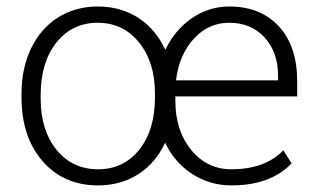

<svg xmlns="http://www.w3.org/2000/svg" viewBox="-20 -558 964 588"><path d="M45.9 -272Q45.9 -348.6 75.4 -410.2Q105 -471.7 158.4 -504.9Q211.9 -538.1 279.3 -538.1Q348.6 -538.1 402.3 -504.2Q456.1 -470.2 486.3 -405.3Q515.6 -466.8 567.9 -502.4Q620.1 -538.1 681.6 -538.1Q777.8 -538.1 834 -477.3Q890.1 -416.5 890.1 -309.6V-262.7H517.1V-248.5Q517.1 -158.2 565.4 -98.9Q613.8 -39.6 689 -39.6Q791.5 -39.6 847.7 -97.7L873 -57.6Q808.1 9.8 689 9.8Q622.6 9.8 568.4 -25.4Q514.2 -60.5 485.8 -121.1Q456.1 -57.6 402.6 -23.9Q349.1 9.8 280.3 9.8Q175.3 9.8 110.6 -64.2Q45.9 -138.2 45.9 -260.3ZM104.5 -255.9Q104.5 -159.7 152.8 -99.6Q201.2 -39.6 280.3 -39.6Q358.4 -39.6 406.5 -99.6Q454.6 -159.7 454.6 -260.7V-272Q454.6 -367.2 406 -427.7Q357.4 -488.3 279.3 -488.3Q201.2 -488.3 152.8 -427.7Q104.5 -367.2 104.5 -266.6ZM681.6 -488.3Q618.2 -488.3 573.2 -439Q528.3 -389.6 519 -312H831.5V-326.7Q831.5 -397.9 790.5 -443.1Q749.5 -488.3 681.6 -488.3Z"/></svg>

Font: Roboto Light
Style: Regular
Weight: 300
Designer: Google
Version: Version 2.134; 2016; ttfautohint (v1.6)